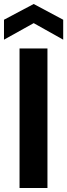

<svg xmlns="http://www.w3.org/2000/svg" viewBox="-30 -943 337 963"><path d="M68 0V-700H208V0ZM-10 -744V-844L139 -923L287 -844V-744L139 -827Z"/></svg>

Font: DM Sans ExtraBold
Style: Regular
Weight: 800
Designer: Colophon Foundry, Jonny Pinhorn
Foundry: Colophon Foundry
Version: Version 4.004; ttfautohint (v1.8.4.7-5d5b)